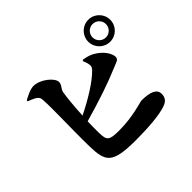

<svg xmlns="http://www.w3.org/2000/svg" viewBox="-179 -1072 1358 1358"><g transform="rotate(-45 500.0 -392.5)"><path d="M733 -703C733 -642 782 -593 843 -593C904 -593 953 -642 953 -703C953 -764 904 -813 843 -813C782 -813 733 -764 733 -703ZM776 -703C776 -740 806 -770 843 -770C880 -770 910 -740 910 -703C910 -666 880 -636 843 -636C806 -636 776 -666 776 -703ZM609 -633C612 -625 621 -606 624 -587C628 -564 622 -553 608 -539C551 -481 444 -416 335 -362C339 -443 347 -529 355 -576C361 -606 386 -618 386 -648C386 -689 305 -756 237 -756C204 -756 157 -731 132 -717V-708C171 -693 202 -680 211 -660C225 -635 212 -346 216 -174C220 -16 243 28 482 28C605 28 724 18 783 -3C816 -14 840 -32 840 -75C840 -122 794 -143 705 -143C692 -143 584 -104 445 -104C342 -104 333 -118 331 -193C330 -222 331 -263 332 -308C497 -355 627 -399 727 -442C766 -459 795 -462 795 -490C795 -516 773 -563 721 -600C688 -624 660 -633 617 -640Z"/></g></svg>

Font: Noto Serif CJK SC Black
Style: Regular
Weight: 900
Designer: Ryoko NISHIZUKA 西塚涼子 (kana & ideographs); Frank Grießhammer (Latin, Greek & Cyrillic); Wenlong ZHANG 张文龙 (bopomofo); San
Foundry: Adobe
Version: Version 2.001;hotconv 1.1.0;makeotfexe 2.6.0